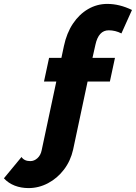

<svg xmlns="http://www.w3.org/2000/svg" viewBox="-88 -760 695 982"><path d="M58 202Q20 202 -12.5 189.5Q-45 177 -68 152L22 43Q36 64 67 64Q87 64 103.5 49Q120 34 125 9L200 -343H137L163 -464H226L239 -525Q253 -591 285 -639Q317 -687 362.5 -713.5Q408 -740 461 -740Q523 -740 587 -709L533 -589Q502 -605 468 -605Q416 -605 400 -531L385 -464H500L474 -343H360L286 5Q273 63 239 107.5Q205 152 157.5 177Q110 202 58 202Z"/></svg>

Font: Raleway ExtraBold
Style: Italic
Weight: 800
Italic angle: -12°
Designer: Matt McInerney, Pablo Impallari, Rodrigo Fuenzalida
Foundry: Matt McInerney, Pablo Impallari, Rodrigo Fuenzalida
Version: Version 4.026